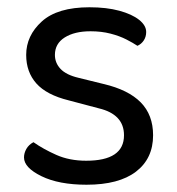

<svg xmlns="http://www.w3.org/2000/svg" viewBox="-20 -495 487 528"><path d="M401 -123Q401 -59 354 -23Q307 13 218 13Q142 13 94 -10.5Q46 -34 46 -62Q46 -74 52.5 -85.5Q59 -97 72 -104Q99 -85 135 -69Q171 -53 217 -53Q321 -53 321 -123Q321 -152 303.5 -170.5Q286 -189 252 -197L169 -219Q108 -234 80 -265.5Q52 -297 52 -344Q52 -397 95 -436Q138 -475 226 -475Q273 -475 308 -465.5Q343 -456 362.5 -440.5Q382 -425 382 -407Q382 -394 375.5 -384Q369 -374 358 -369Q346 -377 327.5 -386.5Q309 -396 284 -402.5Q259 -409 229 -409Q185 -409 158 -392Q131 -375 131 -344Q131 -322 146.5 -305.5Q162 -289 196 -281L265 -264Q333 -248 367 -213.5Q401 -179 401 -123Z"/></svg>

Font: Baloo Tamma 2
Style: Regular
Weight: 400
Designer: Divya Kowshik, Shuchita Grover and Ek Type
Foundry: Ek Type
Version: Version 1.700